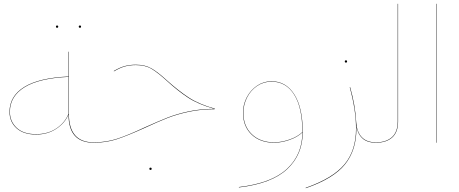

<svg xmlns="http://www.w3.org/2000/svg" viewBox="-20 -750 2414 1009"><path d="M475 -1 474 0H472Q340 0 340 -148Q321 -103 275.5 -73Q230 -43 170 -43Q103 -43 66.5 -76.5Q30 -110 30 -162Q30 -245 107.5 -293Q185 -341 340 -348V-478H342V-152Q342 -2 472 -2H474ZM340 -152V-346Q186 -339 109 -291.5Q32 -244 32 -162Q32 -112 67.5 -78.5Q103 -45 170 -45Q231 -45 276 -75Q321 -105 340 -152ZM274 -610Q274 -616 280 -616Q286 -616 286 -610Q286 -604 280 -604Q274 -604 274 -610ZM394 -610Q394 -616 400 -616Q406 -616 406 -610Q406 -604 400 -604Q394 -604 394 -610Z M473 -1 474 -2Q539 -2 597.5 -21.5Q656 -41 739 -80Q810 -112 859 -131.5Q908 -151 971 -164.5Q1034 -178 1106 -178Q1021 -202 968 -237Q915 -272 858 -324Q810 -368 776.5 -388Q743 -408 694 -408Q663 -408 637 -401Q611 -394 579 -375L578 -377Q610 -396 636.5 -403Q663 -410 694 -410Q743 -410 777 -390Q811 -370 859 -326Q917 -274 970.5 -238.5Q1024 -203 1109 -179L1108 -176H1106Q1035 -176 972 -162.5Q909 -149 859.5 -129.5Q810 -110 741 -78Q653 -38 596 -19Q539 0 474 0ZM765 137Q765 131 771 131Q777 131 777 137Q777 143 771 143Q765 143 765 137Z M1571 -55Q1571 62 1489.5 138.5Q1408 215 1236 235L1235 233Q1407 213 1488 137.5Q1569 62 1569 -54Q1543 -29 1500.5 -14.5Q1458 0 1421 0Q1347 0 1302 -43Q1257 -86 1257 -157Q1257 -200 1276.5 -238Q1296 -276 1330.5 -299.5Q1365 -323 1407 -323Q1483 -323 1527 -253.5Q1571 -184 1571 -55ZM1421 -2Q1458 -2 1500.5 -16.5Q1543 -31 1569 -56Q1569 -184 1526 -252.5Q1483 -321 1407 -321Q1365 -321 1331 -298Q1297 -275 1278 -237Q1259 -199 1259 -157Q1259 -87 1303.5 -44.5Q1348 -2 1421 -2Z M1586 237Q1729 187 1790 114Q1851 41 1851 -74Q1851 -171 1818 -291L1820 -292Q1847 -198 1852 -108Q1855 -58 1880.5 -30Q1906 -2 1956 -2L1957 -1L1956 0Q1907 0 1882 -25.5Q1857 -51 1852 -93Q1853 -84 1853 -74Q1853 40 1792.5 114.5Q1732 189 1587 239ZM1792 -427Q1792 -433 1798 -433Q1804 -433 1804 -427Q1804 -421 1798 -421Q1792 -421 1792 -427Z M1955 -1 1956 -2Q2009 -2 2039.5 -29Q2070 -56 2070 -112V-730H2072V-112Q2072 -55 2041 -27.5Q2010 0 1956 0Z M2272 0V-730H2274V0Z"/></svg>

Font: FiraGO Two
Style: Regular
Weight: 100
Designer: bBox Type
Foundry: bBox Type GmbH
Version: Version 1.001